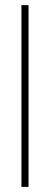

<svg xmlns="http://www.w3.org/2000/svg" viewBox="-20 -732 196 752"><path d="M91.8 0H64V-711.9H91.8Z"/></svg>

Font: Creato Display Thin
Style: Regular
Weight: 265
Version: Version 1.000